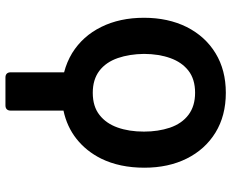

<svg xmlns="http://www.w3.org/2000/svg" viewBox="-88 -504 796 659"><g transform="rotate(90 309.5 -175.0)"><path d="M228.7 186.1V2.5Q193.2 -6.7 162.6 -25.2Q104.4 -61.4 73 -125Q41.5 -188.6 41.5 -271.7Q41.5 -354.4 73.2 -418.3Q105.5 -482.2 163.4 -517.4Q221.2 -552.6 299 -552.6Q377.8 -552.6 435.7 -517Q493.3 -481.5 524.7 -418.5Q556.1 -355.5 556.1 -273.1Q556.1 -188.2 524.9 -124.6Q499.3 -73.5 457.4 -40.3Q415.5 -7.1 360.1 4.6V186.1Q360.1 194.6 355.5 199.2Q350.9 203.8 342.3 203.8H246.4Q237.9 203.8 233.3 199.2Q228.7 194.6 228.7 186.1ZM179.7 -182.2Q193.9 -141 223.7 -118.4Q253.6 -95.9 299 -95.9Q346.2 -95.9 375.4 -119.3Q404.1 -141.7 418.1 -180.9Q432.2 -220.2 432.2 -271.7Q432.2 -320.3 418.7 -360.8Q404.5 -402 374.5 -424.5Q344.5 -447.1 299 -447.1Q252.1 -447.1 222.7 -424Q193.9 -401.3 179.9 -362Q165.8 -322.8 165.5 -271.7Q166.2 -221.6 179.7 -182.2Z"/></g></svg>

Font: DeltaSans SemiBold
Style: Regular
Weight: 600
Designer: Rasmus Andersson
Foundry: rsms
Version: Version 3.012